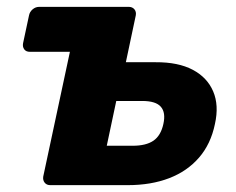

<svg xmlns="http://www.w3.org/2000/svg" viewBox="-20 -540 689 560"><path d="M126.6 0Q116 0 110.3 -7.2Q104.5 -14.5 106.1 -25.1L183.9 -388.9H66.8Q56.1 -388.9 50.7 -396.1Q45.3 -403.4 47.3 -414L64.6 -494.9Q66.6 -505.5 75.2 -512.8Q83.7 -520 94.4 -520H355.5Q366.1 -520 372.1 -512.8Q378 -505.5 376 -494.9L347.1 -358.5H434.2Q499.7 -358.9 542.1 -336.5Q584.4 -314.1 601.7 -273.6Q619.1 -233 606.9 -178.4Q594.9 -120 560.5 -80.3Q526.1 -40.6 473.4 -20.3Q420.6 0 352.5 0ZM291.4 -114.9H367.2Q406 -114.9 427.6 -129.7Q449.1 -144.5 456.5 -178.4Q463.9 -211.5 449.2 -228.5Q434.5 -245.5 395 -245.5H319.1Z"/></svg>

Font: Rubik Light
Style: Italic
Weight: 300
Italic angle: -12°
Designer: Hubert and Fischer
Foundry: Hubert and Fischer
Version: Version 2.300;gftools[0.9.30]